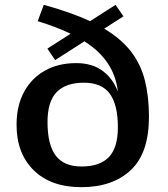

<svg xmlns="http://www.w3.org/2000/svg" viewBox="-20 -763 694 794"><path d="M316.5 11Q190.5 11 119.5 -58.8Q48.5 -128.5 48.5 -247Q48.5 -326.5 79.8 -383.5Q111 -440.5 166.2 -471.2Q221.5 -502 294.5 -502Q362 -502 405 -469.5Q448 -437 467.5 -383.5Q453.5 -514 329 -592L208 -514.5L176 -562L272 -623.5Q215 -651 136 -675.5L161 -743Q274 -712 352.5 -675.5L458 -743L490.5 -695.5L411 -644.5Q482.5 -601.5 522.8 -548.5Q563 -495.5 579.5 -429Q596 -362.5 596 -280Q596 -130 520.8 -59.5Q445.5 11 316.5 11ZM317 -74.5Q392.5 -74.5 430 -113.2Q467.5 -152 467.5 -236.5Q467.5 -330 434 -375.5Q400.5 -421 327.5 -421Q252 -421 214.2 -382Q176.5 -343 176.5 -258.5Q176.5 -165 210.2 -119.8Q244 -74.5 317 -74.5Z"/></svg>

Font: Newsreader 6pt Medium
Style: Regular
Weight: 500
Designer: Hugues Gentile
Foundry: Production Type
Version: Version 1.003; ttfautohint (v1.8.3)